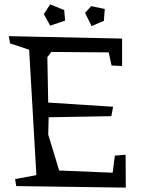

<svg xmlns="http://www.w3.org/2000/svg" viewBox="-20 -858 644 876"><path d="M458 -817 454 -763 398 -739 368 -799 396 -830ZM273 -812 277 -764 209 -741 180 -794 209 -838ZM554 -2 54 -9 49 -41 146 -59 113 -631 26 -660 20 -693 537 -682V-557L489 -559L476 -619L214 -621L196 -597L200 -390L496 -371L488 -328L202 -323L200 -244L250 -80L494 -70L504 -148L553 -152Z"/></svg>

Font: Underdog
Style: Regular
Weight: 400
Designer: Sergey Steblina
Foundry: Sergey Steblina, Jovanny Lemonad
Version: Version 1.001; ttfautohint (v0.9)